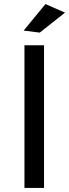

<svg xmlns="http://www.w3.org/2000/svg" viewBox="-20 -922 339 942"><path d="M100 -700H196V0H100ZM203 -902 299 -860 175 -762 96 -772Z"/></svg>

Font: Montserrat
Style: Regular
Weight: 400
Designer: Julieta Ulanovsky
Foundry: Julieta Ulanovsky
Version: Version 6.001